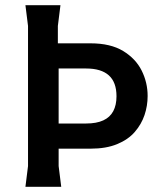

<svg xmlns="http://www.w3.org/2000/svg" viewBox="-20 -720 637 740"><path d="M78 0 88 -80V-620L78 -700H213L203 -620V-553H329Q406 -553 454.5 -523.5Q503 -494 526 -448Q549 -402 549 -350Q549 -312 537 -276.5Q525 -241 499.5 -211.5Q474 -182 431.5 -164.5Q389 -147 329 -147H206V-80L216 0ZM206 -244H312Q352 -244 378 -256Q404 -268 416.5 -291.5Q429 -315 429 -349Q429 -403 399.5 -429.5Q370 -456 312 -456H206Z"/></svg>

Font: AR One Sans SemiBold
Style: Regular
Weight: 600
Designer: Niteesh Yadav
Foundry: Niteesh Yadav
Version: Version 1.001;gftools[0.9.33]